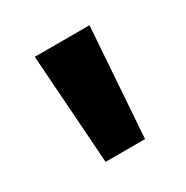

<svg xmlns="http://www.w3.org/2000/svg" viewBox="-77 -781 380 392"><g transform="rotate(-30 113.5 -585.0)"><path d="M179 -714 161 -456H68L50 -714Z"/></g></svg>

Font: Noto Sans Bengali ExtraCondensed SemiBold
Style: Regular
Weight: 600
Width: 2
Designer: Joana Ranito - Universal Thirst; Jelle Bosma - Monotype Design Team
Foundry: Universal Thirst ehf.
Version: Version 3.000; ttfautohint (v1.8.4.7-5d5b)